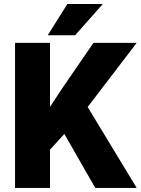

<svg xmlns="http://www.w3.org/2000/svg" viewBox="-20 -921 690 941"><path d="M295.4 -264.6 225.1 -187.5V0H53.7V-710.9H225.1V-397.5L284.7 -487.8L438 -710.9H649.9L409.7 -396.5L649.9 0H446.8ZM310.1 -901.4H483.9L348.1 -748H213.9Z"/></svg>

Font: Sadagaat-English
Style: Regular
Weight: 900
Designer: Ahmed alsheikh
Foundry: Ahmed alsheikh Design
Version: Version 2.137;January 17, 2018;FontCreator 11.0.0.2408 64-bi